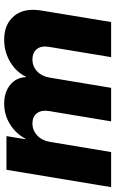

<svg xmlns="http://www.w3.org/2000/svg" viewBox="169 -736 567 946"><g transform="rotate(-90 453.0 -263.5)"><path d="M3.4 0 88.9 -515.6H254.9L239.3 -420.9H241.2Q266.6 -469.2 313 -498Q359.4 -526.9 414.6 -526.9Q471.2 -526.9 507.6 -497.1Q543.9 -467.3 545.4 -419.4H547.4Q569.8 -466.8 619.6 -496.8Q669.4 -526.9 730 -526.9Q806.2 -526.9 846.9 -477.8Q887.7 -428.7 873.5 -343.3L816.9 0H644L694.3 -304.2Q701.2 -344.2 683.6 -366Q666 -387.7 632.8 -387.7Q598.1 -387.7 573.7 -364.3Q549.3 -340.8 543 -302.2L492.7 0H327.6L378.4 -306.2Q384.3 -343.3 367.7 -365.5Q351.1 -387.7 317.4 -387.7Q283.7 -387.7 258.3 -364.3Q232.9 -340.8 226.1 -299.8L176.3 0Z"/></g></svg>

Font: Inter Display Extra Bold
Style: Italic
Weight: 800
Italic angle: -9.39999°
Designer: Rasmus Andersson
Foundry: rsms
Version: Version 4.000;git-4fc901f